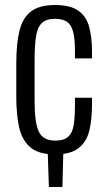

<svg xmlns="http://www.w3.org/2000/svg" viewBox="-20 -607 429 766"><path d="M200 9Q132 9 99 -21Q66 -51 55.5 -102.5Q45 -154 45 -219V-354Q45 -434 58 -485.5Q71 -537 104.5 -562Q138 -587 200 -587Q261 -587 293 -564Q325 -541 336 -499Q347 -457 347 -402V-374H279V-402Q279 -453 271.5 -481Q264 -509 246.5 -520.5Q229 -532 200 -532Q166 -532 148 -516Q130 -500 124 -463.5Q118 -427 118 -366V-204Q118 -117 135 -81.5Q152 -46 201 -46Q235 -46 252 -61.5Q269 -77 274 -108Q279 -139 279 -185V-217H347V-189Q347 -131 336.5 -86.5Q326 -42 294 -16.5Q262 9 200 9ZM175 139 170 -14H233L229 139Z"/></svg>

Font: Oswald Light
Style: Regular
Weight: 300
Designer: Vernon Adams
Foundry: Vernon Adams
Version: Version 4.103;gftools[0.9.33.dev8+g029e19f]